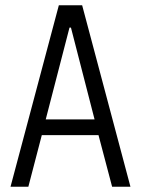

<svg xmlns="http://www.w3.org/2000/svg" viewBox="-20 -708 535 728"><path d="M19.9 0 203.1 -688H291.5L474.6 0H405.1L353.5 -195.6H138.5L87.5 0ZM153.4 -255.2H338.6L249 -603.4H243.5Z"/></svg>

Font: Saira Thin Condensed
Style: Regular
Weight: 100
Width: 3
Version: Version 1.101